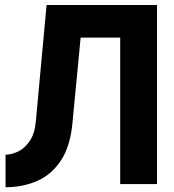

<svg xmlns="http://www.w3.org/2000/svg" viewBox="-20 -743 702 775"><path d="M613.7 -722.7H168L124.7 -253.9Q120.3 -203.1 99.7 -173.4Q79 -143.7 52.4 -131.1Q25.8 -118.6 2.4 -118.6V12.7Q73.3 12.7 131.8 -13.4Q190.2 -39.6 227.8 -98.1Q265.4 -156.7 273.1 -253.9L305.5 -591.2H465.2V0H613.7Z"/></svg>

Font: Giphurs SC
Style: Regular
Weight: 400
Version: Version 0.920